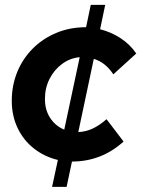

<svg xmlns="http://www.w3.org/2000/svg" viewBox="-20 -640 569 773"><path d="M189.7 112.3 213 4Q158.4 -9.1 116.4 -42.3Q74.3 -75.4 50.8 -124.8Q27.4 -174.2 27.4 -234Q27.4 -296.6 49.6 -350.5Q71.8 -404.5 112.3 -444.8Q152.7 -485.2 207.3 -507.8Q261.9 -530.5 326.6 -530.5L345.4 -620.4H403.6L383 -522.2Q427.8 -511 465.7 -486.1Q503.6 -461.2 528.6 -424.7L436.3 -340.7Q420.3 -365 400.6 -380.6Q381 -396.2 357.6 -402.9L295.2 -108.2Q326.2 -109.7 353.6 -122.6Q381 -135.5 408.9 -160.1L477.5 -70.2Q432.6 -29.6 380.6 -9.6Q328.6 10.4 269.7 10.4L248.2 112.3ZM238.7 -118.1 300.9 -409.8Q262.4 -406.4 230.5 -383Q198.5 -359.7 179.7 -322.8Q160.9 -286 160.9 -241.3Q160.9 -197.2 182.2 -164.8Q203.5 -132.4 238.7 -118.1Z"/></svg>

Font: Red Hat Display VF
Style: Italic
Weight: 300
Italic angle: -12°
Designer: Pentagram, MCKL
Foundry: Pentagram, MCKL
Version: Version 1.023